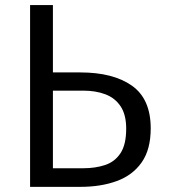

<svg xmlns="http://www.w3.org/2000/svg" viewBox="-20 -726 655 746"><path d="M185.6 -706.2V-444.6H291.8Q419.5 -444.6 492.6 -393.1Q565.6 -341.5 565.6 -227.2Q565.6 -145.1 530.5 -95.1Q495.4 -45.1 433.8 -22.6Q372.3 0 292.8 0H96.9V-706.2ZM304.1 -373.8H185.6V-72.3H303.6Q350.8 -72.3 388.5 -84.9Q426.2 -97.4 448.2 -130.8Q470.3 -164.1 470.3 -226.2Q470.3 -280.5 448.5 -313.1Q426.7 -345.6 389.2 -359.7Q351.8 -373.8 304.1 -373.8Z"/></svg>

Font: FiraCode Nerd Font
Style: Regular
Weight: 400
Designer: Carrois Corporate, Edenspiekermann AG, Nikita Prokopov
Foundry: Carrois Corporate, Edenspiekermann AG, Nikita Prokopov
Version: Version 6.002;Nerd Fonts 2.1.0